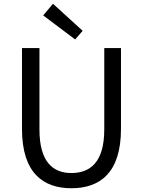

<svg xmlns="http://www.w3.org/2000/svg" viewBox="-20 -989 761 1022"><path d="M360 13C510 13 624 -67 624 -303V-733H535V-300C535 -123 458 -68 360 -68C265 -68 190 -123 190 -300V-733H97V-303C97 -67 211 13 360 13ZM380 -779 420 -825 262 -969 210 -907Z"/></svg>

Font: Noto Sans Mono CJK JP Regular
Style: Regular
Weight: 400
Designer: Ryoko NISHIZUKA (kana & ideographs); Paul D. Hunt (Latin, Greek & Cyrillic); Wenlong ZHANG (bopomofo); Sandoll Communica
Foundry: Adobe Systems Incorporated
Version: Version 1.004;PS 1.004;hotconv 1.0.82;makeotf.lib2.5.63406